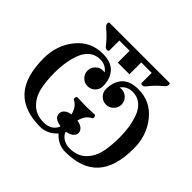

<svg xmlns="http://www.w3.org/2000/svg" viewBox="-195 -1122 1376 1376"><g transform="rotate(45 493.5 -433.5)"><path d="M524 -101Q524 -100 523 -97.5Q522 -95 521 -94Q533 -67 560.5 -50.5Q588 -34 625 -34Q700 -34 745.5 -77Q791 -120 807 -185.5Q823 -251 823 -344Q823 -396 815.5 -444Q808 -492 791 -538.5Q774 -585 740 -613Q706 -641 659 -641Q601 -641 570 -597Q576 -598 587 -598Q620 -598 643 -574.5Q666 -551 666 -519Q666 -487 642.5 -463.5Q619 -440 587 -440Q555 -440 531.5 -463Q508 -486 508 -519Q508 -594 548.5 -638.5Q589 -683 674 -683Q796 -683 873.5 -587.5Q951 -492 951 -360Q951 -173 869 -83.5Q787 6 621 6Q546 6 493 -54Q438 6 366 6Q200 6 118 -83.5Q36 -173 36 -360Q36 -492 113.5 -587.5Q191 -683 313 -683Q398 -683 438.5 -638.5Q479 -594 479 -519Q479 -486 456 -463Q433 -440 400 -440Q367 -440 344 -463.5Q321 -487 321 -519Q321 -551 344 -574.5Q367 -598 400 -598Q411 -598 417 -597Q386 -641 328 -641Q281 -641 247 -613Q213 -585 196 -538.5Q179 -492 171.5 -444Q164 -396 164 -344Q164 -251 180 -185.5Q196 -120 241.5 -77Q287 -34 362 -34Q437 -34 466 -95L463 -101Q394 -112 394 -158Q394 -179 411.5 -195Q429 -211 462 -216Q446 -280 400 -302Q394 -305 394 -314Q394 -321 397.5 -327Q401 -333 406 -333Q420 -333 447 -331.5Q474 -330 493 -330Q512 -330 539 -331.5Q566 -333 580 -333Q585 -333 588.5 -327Q592 -321 592 -314Q592 -305 586 -302Q539 -280 523 -215Q556 -210 574 -194.5Q592 -179 592 -158Q592 -137 574.5 -121.5Q557 -106 524 -101ZM194 -873H795Q806 -873 806 -861Q806 -844 789 -830Q736 -786 696 -734Q687 -722 671 -722Q658 -722 658 -734V-833H552V-713H434V-833H330V-734Q330 -722 317 -722Q301 -722 292 -734Q251 -787 199 -830Q182 -844 182 -860Q182 -873 194 -873Z"/></g></svg>

Font: Triodion Unicode
Style: Normal
Weight: 400
Version: Version 1.1